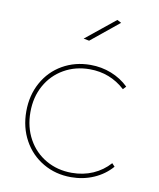

<svg xmlns="http://www.w3.org/2000/svg" viewBox="-83 -805 723 871"><g transform="rotate(10 278.5 -369.5)"><path d="M303 -497Q237 -497 184 -466.5Q131 -436 101 -382Q71 -328 71 -259Q71 -190 101 -135.5Q131 -81 184 -50.5Q237 -20 303 -20Q356 -20 400.5 -39.5Q445 -59 477 -95L490 -81Q456 -42 407.5 -21Q359 0 303 0Q232 0 174.5 -33.5Q117 -67 84.5 -126Q52 -185 52 -259Q52 -333 84.5 -392Q117 -451 174.5 -484Q232 -517 303 -517Q354 -517 399.5 -499Q445 -481 479 -448L466 -434Q397 -497 303 -497ZM406 -729 277 -624 251 -629 387 -739Z"/></g></svg>

Font: Montserrat-Arabic Thin
Style: Regular
Weight: 250
Designer: Mohamed Gaber
Foundry: Kief Type Foundry
Version: Version 5.008